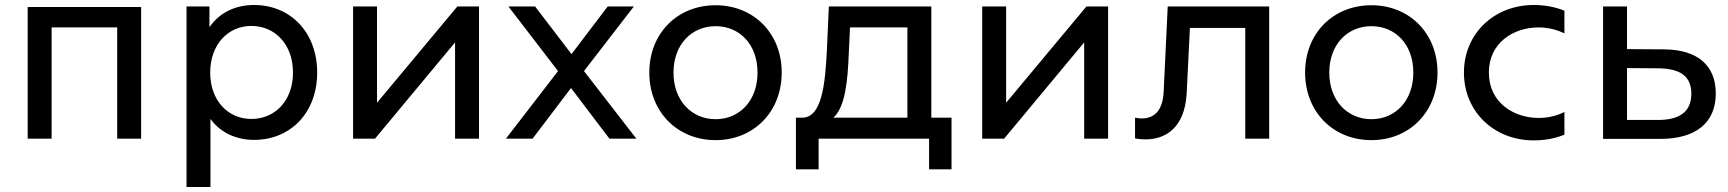

<svg xmlns="http://www.w3.org/2000/svg" viewBox="-20 -556 6931 770"><path d="M91 0H187V-446H450V0H546V-528H91Z M999 -536C924 -536 861 -506 820 -447V-530H728V194H824V-79C865 -23 928 5 999 5C1144 5 1252 -103 1252 -265C1252 -427 1144 -536 999 -536ZM988 -452C1083 -452 1155 -378 1155 -265C1155 -152 1083 -79 988 -79C895 -79 823 -152 823 -265C823 -378 895 -452 988 -452Z M1396 0H1484L1805 -386V0H1901V-530H1814L1492 -144V-530H1396Z M2009 0H2116L2270 -203L2424 0H2532L2322 -271L2522 -530H2417L2272 -339L2126 -530H2019L2218 -271Z M2850 6C3002 6 3115 -107 3115 -265C3115 -423 3002 -535 2850 -535C2697 -535 2584 -423 2584 -265C2584 -107 2697 6 2850 6ZM2850 -78C2754 -78 2681 -152 2681 -265C2681 -378 2754 -451 2850 -451C2946 -451 3018 -378 3018 -265C3018 -152 2946 -78 2850 -78Z M3172 123H3263V0H3706V123H3796V-84H3715V-530H3304L3296 -351C3289 -217 3276 -88 3200 -84H3172ZM3322 -84C3370 -126 3380 -234 3384 -344L3389 -446H3619V-84Z M3919 0H4007L4328 -386V0H4424V-530H4337L4015 -144V-530H3919Z M4974 0H5070V-530H4663L4647 -192C4644 -111 4608 -81 4559 -81C4551 -81 4541 -82 4532 -84V-1C4546 2 4560 3 4574 3C4652 3 4731 -41 4739 -181L4752 -444H4974Z M5480 6C5632 6 5745 -107 5745 -265C5745 -423 5632 -535 5480 -535C5327 -535 5214 -423 5214 -265C5214 -107 5327 6 5480 6ZM5480 -78C5384 -78 5311 -152 5311 -265C5311 -378 5384 -451 5480 -451C5576 -451 5648 -378 5648 -265C5648 -152 5576 -78 5480 -78Z M6131 7C6179 7 6220 -2 6254 -16V-107C6223 -91 6187 -83 6151 -83C6051 -83 5951 -144 5951 -265C5951 -384 6049 -446 6150 -446C6186 -446 6222 -438 6254 -422V-513C6220 -527 6179 -536 6131 -536C5971 -536 5851 -420 5851 -265C5851 -109 5971 7 6131 7Z M6409 1H6639C6781 1 6861 -64 6861 -181C6861 -293 6789 -357 6654 -358L6505 -359V-530H6409ZM6631 -75H6505V-283L6631 -282C6719 -281 6763 -250 6763 -180C6763 -110 6718 -75 6631 -75Z"/></svg>

Font: Chess Sans Medium
Style: Regular
Weight: 500
Designer: Wolf Bōese
Foundry: Wolf Bōese
Version: Version 7.223;Glyphs 3.3 (3306)